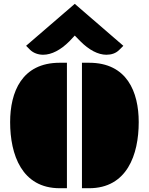

<svg xmlns="http://www.w3.org/2000/svg" viewBox="-20 -997 789 1017"><path d="M414.1 0H452.1C652.8 0 714.8 -177.7 714.8 -350.1C714.8 -509.8 652.8 -664.6 452.1 -664.6H414.1ZM296.4 0H334.5V-664.6H296.4C95.7 -664.6 33.7 -509.8 33.7 -350.1C33.7 -177.7 95.7 0 296.4 0ZM208.5 -707C253.4 -707 301.8 -732.4 348.1 -778.8C357.4 -788.1 366.7 -798.8 376 -808.6L405.3 -778.8C451.2 -732.4 499.5 -707 543.5 -707C570.3 -707 593.8 -714.8 611.3 -732.4L633.3 -754.4L376 -976.6L118.2 -754.4L140.1 -732.4C157.2 -716.3 182.1 -707 208.5 -707Z"/></svg>

Font: Plaster
Style: Regular
Weight: 400
Designer: Eben Sorkin
Foundry: Eben Sorkin
Version: Version 1.007